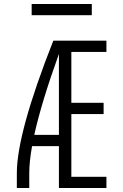

<svg xmlns="http://www.w3.org/2000/svg" viewBox="-20 -938 615 958"><path d="M64 0V-74Q64 -274 246 -735H511V-679H336V-425H497V-369H336V-56H511V0H274V-209H140Q126 -131 126 -74V0ZM151 -265H274V-669Q187 -428 151 -265ZM138 -862V-918H438V-862Z"/></svg>

Font: Jozsika Light
Style: Regular
Weight: 300
Monospace: yes
Designer: Belleve Invis
Foundry: Belleve Invis
Version: 2.1.0